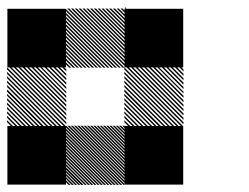

<svg xmlns="http://www.w3.org/2000/svg" viewBox="-21 -525 708 546"><path d="M334.2 -160 326.7 -167.5H332.5L334.2 -165.8ZM334.2 -150.8 317.5 -167.5H323.3L334.2 -156.7ZM334.2 -141.7 308.3 -167.5H314.2L334.2 -147.5ZM334.2 -132.5 299.2 -167.5H305L334.2 -138.3ZM334.2 -123.3 290 -167.5H295.8L334.2 -129.2ZM334.2 -114.2 280.8 -167.5H286.7L334.2 -120ZM334.2 -105 271.7 -167.5H277.5L334.2 -110.8ZM334.2 -95.8 262.5 -167.5H268.3L334.2 -101.7ZM334.2 -86.7 253.3 -167.5H259.2L334.2 -92.5ZM334.2 -77.5 244.2 -167.5H250L334.2 -83.3ZM334.2 -68.3 235 -167.5H240.8L334.2 -74.2ZM334.2 -59.2 225.8 -167.5H231.7L334.2 -65ZM334.2 -50 216.7 -167.5H222.5L334.2 -55.8ZM334.2 -40.8 207.5 -167.5H213.3L334.2 -46.7ZM334.2 -31.7 198.3 -167.5H204.2L334.2 -37.5ZM334.2 -22.5 189.2 -167.5H195L334.2 -28.3ZM334.2 -13.3 180 -167.5H185.8L334.2 -19.2ZM334.2 -4.2 170.8 -167.5H176.7L334.2 -10ZM330 0.8 165.8 -163.3 167.5 -167.5 334.2 -0.8ZM320.8 0.8 165.8 -154.2V-160L326.7 0.8ZM311.7 0.8 165.8 -145V-150.8L317.5 0.8ZM302.5 0.8 165.8 -135.8V-141.7L308.3 0.8ZM293.3 0.8 165.8 -126.7V-132.5L299.2 0.8ZM284.2 0.8 165.8 -117.5V-123.3L290 0.8ZM275 0.8 165.8 -108.3V-114.2L280.8 0.8ZM265.8 0.8 165.8 -99.2V-105L271.7 0.8ZM256.7 0.8 165.8 -90V-95.8L262.5 0.8ZM247.5 0.8 165.8 -80.8V-86.7L253.3 0.8ZM238.3 0.8 165.8 -71.7V-77.5L244.2 0.8ZM229.2 0.8 165.8 -62.5V-68.3L235 0.8ZM220 0.8 165.8 -53.3V-59.2L225.8 0.8ZM210 0.8 165.8 -43.3V-50L216.7 0.8ZM201.7 0.8 165.8 -35V-40.8L207.5 0.8ZM192.5 0.8 165.8 -25.8V-31.7L198.3 0.8ZM183.3 0.8 165.8 -16.7V-22.5L189.2 0.8ZM174.2 0.8 165.8 -7.5V-13.3L180 0.8ZM500.8 -321.7 488.3 -334.2H494.2L500.8 -327.5ZM500.8 -309.2 475.8 -334.2H481.7L500.8 -315ZM500.8 -296.7 463.3 -334.2H469.2L500.8 -302.5ZM500.8 -284.2 450.8 -334.2H456.7L500.8 -290ZM500.8 -271.7 438.3 -334.2H444.2L500.8 -277.5ZM500.8 -259.2 425.8 -334.2H430.8L500.8 -264.2ZM500.8 -246.7 413.3 -334.2H419.2L500.8 -252.5ZM500.8 -234.2 400.8 -334.2H406.7L500.8 -240ZM500.8 -221.7 388.3 -334.2H394.2L500.8 -227.5ZM500.8 -209.2 375.8 -334.2H381.7L500.8 -215ZM500.8 -196.7 363.3 -334.2H369.2L500.8 -202.5ZM500.8 -184.2 350.8 -334.2H356.7L500.8 -190ZM500.8 -171.7 338.3 -334.2H344.2L500.8 -177.5ZM494.2 -165.8 332.5 -327.5V-333.3L500 -165.8ZM481.7 -165.8 332.5 -315V-320.8L487.5 -165.8ZM469.2 -165.8 332.5 -302.5V-308.3L475 -165.8ZM456.7 -165.8 332.5 -290V-295.8L462.5 -165.8ZM444.2 -165.8 332.5 -277.5V-283.3L450 -165.8ZM430.8 -165.8 332.5 -264.2V-270.8L437.5 -165.8ZM419.2 -165.8 332.5 -252.5V-258.3L425 -165.8ZM406.7 -165.8 332.5 -240V-245.8L412.5 -165.8ZM394.2 -165.8 332.5 -227.5V-233.3L400 -165.8ZM381.7 -165.8 332.5 -215V-220.8L387.5 -165.8ZM369.2 -165.8 332.5 -202.5V-208.3L375 -165.8ZM356.7 -165.8 332.5 -190V-195.8L362.5 -165.8ZM344.2 -165.8 332.5 -177.5V-183.3L350 -165.8ZM167.5 -321.7 155 -334.2H160.8L167.5 -327.5ZM167.5 -309.2 142.5 -334.2H148.3L167.5 -315ZM167.5 -296.7 130 -334.2H135.8L167.5 -302.5ZM167.5 -284.2 117.5 -334.2H123.3L167.5 -290ZM167.5 -271.7 105 -334.2H110.8L167.5 -277.5ZM167.5 -259.2 92.5 -334.2H97.5L167.5 -264.2ZM167.5 -246.7 80 -334.2H85.8L167.5 -252.5ZM167.5 -234.2 67.5 -334.2H73.3L167.5 -240ZM167.5 -221.7 55 -334.2H60.8L167.5 -227.5ZM167.5 -209.2 42.5 -334.2H48.3L167.5 -215ZM167.5 -196.7 30 -334.2H35.8L167.5 -202.5ZM167.5 -184.2 17.5 -334.2H23.3L167.5 -190ZM167.5 -171.7 5 -334.2H10.8L167.5 -177.5ZM160.8 -165.8 -0.8 -327.5V-333.3L166.7 -165.8ZM148.3 -165.8 -0.8 -315V-320.8L154.2 -165.8ZM135.8 -165.8 -0.8 -302.5V-308.3L141.7 -165.8ZM123.3 -165.8 -0.8 -290V-295.8L129.2 -165.8ZM110.8 -165.8 -0.8 -277.5V-283.3L116.7 -165.8ZM97.5 -165.8 -0.8 -264.2V-270.8L104.2 -165.8ZM85.8 -165.8 -0.8 -252.5V-258.3L91.7 -165.8ZM73.3 -165.8 -0.8 -240V-245.8L79.2 -165.8ZM60.8 -165.8 -0.8 -227.5V-233.3L66.7 -165.8ZM48.3 -165.8 -0.8 -215V-220.8L54.2 -165.8ZM35.8 -165.8 -0.8 -202.5V-208.3L41.7 -165.8ZM23.3 -165.8 -0.8 -190V-195.8L29.2 -165.8ZM10.8 -165.8 -0.8 -177.5V-183.3L16.7 -165.8ZM334.2 -499.2 332.5 -500.8H334.2ZM334.2 -488.3 321.7 -500.8H327.5L334.2 -494.2ZM334.2 -477.5 310.8 -500.8H316.7L334.2 -483.3ZM334.2 -466.7 300 -500.8H305.8L334.2 -472.5ZM334.2 -455.8 289.2 -500.8H295L334.2 -461.7ZM334.2 -445 278.3 -500.8H284.2L334.2 -450.8ZM334.2 -434.2 267.5 -500.8H273.3L334.2 -440ZM334.2 -423.3 256.7 -500.8H262.5L334.2 -429.2ZM334.2 -412.5 245.8 -500.8H251.7L334.2 -418.3ZM334.2 -401.7 235 -500.8H240.8L334.2 -407.5ZM334.2 -390.8 224.2 -500.8H230L334.2 -396.7ZM334.2 -380 213.3 -500.8H219.2L334.2 -385.8ZM334.2 -369.2 202.5 -500.8H208.3L334.2 -375ZM334.2 -358.3 191.7 -500.8H197.5L334.2 -364.2ZM334.2 -347.5 180.8 -500.8H186.7L334.2 -353.3ZM334.2 -336.7 170 -500.8H175.8L334.2 -342.5ZM327.5 -332.5 165.8 -494.2V-500L333.3 -332.5ZM316.7 -332.5 165.8 -483.3V-489.2L322.5 -332.5ZM305.8 -332.5 165.8 -472.5V-478.3L311.7 -332.5ZM295 -332.5 165.8 -461.7V-467.5L300.8 -332.5ZM284.2 -332.5 165.8 -450.8V-456.7L290 -332.5ZM273.3 -332.5 165.8 -440V-445.8L279.2 -332.5ZM262.5 -332.5 165.8 -429.2V-435L268.3 -332.5ZM251.7 -332.5 165.8 -418.3V-424.2L257.5 -332.5ZM240.8 -332.5 165.8 -407.5V-413.3L246.7 -332.5ZM230 -332.5 165.8 -396.7V-402.5L235.8 -332.5ZM219.2 -332.5 165.8 -385.8V-391.7L225 -332.5ZM208.3 -332.5 165.8 -375V-380.8L214.2 -332.5ZM197.5 -332.5 165.8 -364.2V-370L203.3 -332.5ZM186.7 -332.5 165.8 -353.3V-359.2L192.5 -332.5ZM175.8 -332.5 165.8 -342.5V-348.3L181.7 -332.5ZM334.2 -500.8H338.3L334.2 -505ZM333.3 -166.7H500V0H333.3ZM0 -166.7H166.7V0H0ZM333.3 -500H500V-333.3H333.3ZM0 -500H166.7V-333.3H0Z"/></svg>

Font: 0xA000-Pixelated-Mono
Style: Pixelated-Mono
Weight: 400
Version: Version 0.1